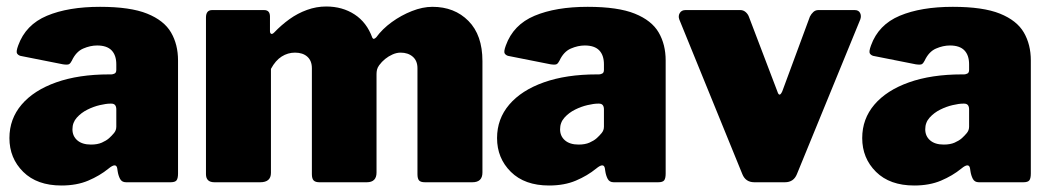

<svg xmlns="http://www.w3.org/2000/svg" viewBox="-20 -561 3238 591"><path d="M314 -42Q287 -20 251.5 -5Q216 10 169 10Q94 10 51.5 -32Q9 -74 9 -136Q9 -195 46.5 -239Q84 -283 153 -307.5Q222 -332 316 -332H323Q327 -332 332.5 -334.5Q338 -337 338 -346V-363Q338 -391 323.5 -406Q309 -421 279 -421Q258 -421 236 -411.5Q214 -402 201 -374Q197 -366 192.5 -363.5Q188 -361 174 -363L43 -389Q36 -391 32.5 -396.5Q29 -402 36 -421Q59 -485 124.5 -512.5Q190 -540 288 -540Q381 -540 433 -519Q485 -498 506.5 -461Q528 -424 528 -375V-27Q528 -12 523.5 -6Q519 0 505 0H368Q355 0 349.5 -10.5Q344 -21 342 -35L341 -42Q338 -62 314 -42ZM338 -224Q338 -242 323 -242H319Q307 -242 287.5 -237.5Q268 -233 249 -223.5Q230 -214 216.5 -199Q203 -184 203 -163Q203 -142 218 -129Q233 -116 260 -116Q280 -116 293.5 -122Q307 -128 315 -135Q324 -143 331 -151.5Q338 -160 338 -171V-224Z M640 0Q614 0 614 -25V-507Q614 -530 633 -530H793Q811 -530 811 -510V-465Q811 -459 814.5 -457Q818 -455 824 -461Q846 -484 871 -502Q896 -520 925 -530.5Q954 -541 984 -541Q1034 -541 1071.5 -516.5Q1109 -492 1126 -445Q1128 -441 1131 -441.5Q1134 -442 1138 -446Q1157 -472 1186 -493Q1215 -514 1248 -527Q1281 -540 1311 -540Q1379 -540 1422 -496.5Q1465 -453 1465 -373V-30Q1465 0 1434 0H1288Q1275 0 1270 -5.5Q1265 -11 1265 -25V-351Q1265 -374 1250.5 -386.5Q1236 -399 1213 -399Q1201 -399 1188.5 -393.5Q1176 -388 1165.5 -379.5Q1155 -371 1147 -360Q1142 -353 1140.5 -346.5Q1139 -340 1139 -333V-30Q1139 0 1109 0H963Q951 0 945.5 -5.5Q940 -11 940 -25V-351Q940 -374 926 -386.5Q912 -399 888 -399Q866 -399 847 -387Q828 -375 814 -349V-29Q814 0 781 0H640Z M1815 -42Q1788 -20 1752.5 -5Q1717 10 1670 10Q1595 10 1552.5 -32Q1510 -74 1510 -136Q1510 -195 1547.5 -239Q1585 -283 1654 -307.5Q1723 -332 1817 -332H1824Q1828 -332 1833.5 -334.5Q1839 -337 1839 -346V-363Q1839 -391 1824.5 -406Q1810 -421 1780 -421Q1759 -421 1737 -411.5Q1715 -402 1702 -374Q1698 -366 1693.5 -363.5Q1689 -361 1675 -363L1544 -389Q1537 -391 1533.5 -396.5Q1530 -402 1537 -421Q1560 -485 1625.5 -512.5Q1691 -540 1789 -540Q1882 -540 1934 -519Q1986 -498 2007.5 -461Q2029 -424 2029 -375V-27Q2029 -12 2024.5 -6Q2020 0 2006 0H1869Q1856 0 1850.5 -10.5Q1845 -21 1843 -35L1842 -42Q1839 -62 1815 -42ZM1839 -224Q1839 -242 1824 -242H1820Q1808 -242 1788.5 -237.5Q1769 -233 1750 -223.5Q1731 -214 1717.5 -199Q1704 -184 1704 -163Q1704 -142 1719 -129Q1734 -116 1761 -116Q1781 -116 1794.5 -122Q1808 -128 1816 -135Q1825 -143 1832 -151.5Q1839 -160 1839 -171V-224Z M2611 -530Q2623 -530 2627.5 -521Q2632 -512 2628 -501L2433 -25Q2423 0 2396 0H2302Q2275 0 2265 -25L2071 -501Q2067 -512 2072.5 -521Q2078 -530 2090 -530H2259Q2268 -530 2275 -524Q2282 -518 2285 -510L2373 -279Q2379 -260 2388 -280L2473 -510Q2477 -518 2483.5 -524Q2490 -530 2499 -530H2611Z M2939 -42Q2912 -20 2876.5 -5Q2841 10 2794 10Q2719 10 2676.5 -32Q2634 -74 2634 -136Q2634 -195 2671.5 -239Q2709 -283 2778 -307.5Q2847 -332 2941 -332H2948Q2952 -332 2957.5 -334.5Q2963 -337 2963 -346V-363Q2963 -391 2948.5 -406Q2934 -421 2904 -421Q2883 -421 2861 -411.5Q2839 -402 2826 -374Q2822 -366 2817.5 -363.5Q2813 -361 2799 -363L2668 -389Q2661 -391 2657.5 -396.5Q2654 -402 2661 -421Q2684 -485 2749.5 -512.5Q2815 -540 2913 -540Q3006 -540 3058 -519Q3110 -498 3131.5 -461Q3153 -424 3153 -375V-27Q3153 -12 3148.5 -6Q3144 0 3130 0H2993Q2980 0 2974.5 -10.5Q2969 -21 2967 -35L2966 -42Q2963 -62 2939 -42ZM2963 -224Q2963 -242 2948 -242H2944Q2932 -242 2912.5 -237.5Q2893 -233 2874 -223.5Q2855 -214 2841.5 -199Q2828 -184 2828 -163Q2828 -142 2843 -129Q2858 -116 2885 -116Q2905 -116 2918.5 -122Q2932 -128 2940 -135Q2949 -143 2956 -151.5Q2963 -160 2963 -171V-224Z"/></svg>

Font: Libre Franklin Black
Style: Regular
Weight: 900
Designer: Pablo Impallari, Rodrigo Fuenzalida, Nhung Nguyen
Foundry: Impallari Type
Version: Version 3.000